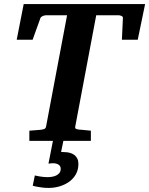

<svg xmlns="http://www.w3.org/2000/svg" viewBox="-20 -691 732 942"><path d="M364.7 112.8Q364.7 142.1 352.1 164.3Q339.4 186.5 318.6 201.2Q297.9 215.8 272 223.4Q246.1 231 219.7 231Q204.1 231 189.9 229.5Q175.8 228 164.6 225.6Q151.9 223.6 140.6 220.2L150.9 169.9Q161.6 172.4 172.4 174.3Q181.6 175.8 192.4 177Q203.1 178.2 212.9 178.2Q222.7 178.2 233.9 176.5Q245.1 174.8 254.9 170.4Q264.6 166 271.2 158Q277.8 149.9 277.8 137.2Q277.8 123 266.8 116.5Q255.9 109.9 240.7 109.9Q238.3 109.9 234.4 110.1Q230.5 110.4 226.6 110.8L217.8 111.8L239.7 0H124V-49.8Q133.8 -50.8 143.3 -51.3Q152.8 -51.8 161.1 -52.7Q170.4 -53.7 179.2 -54.2Q189.5 -55.2 197 -58.1Q204.6 -61 206.1 -70.8L309.1 -616.2H206.1Q202.6 -616.2 198.2 -615.2Q193.8 -614.3 189.7 -612.3Q185.5 -610.4 182.4 -607.9Q179.2 -605.5 178.2 -602.1L140.1 -496.1H62L96.2 -670.9H691.9L655.8 -496.1H578.1L583 -603Q583.5 -609.4 575.9 -612.8Q568.4 -616.2 561 -616.2H452.1L349.1 -69.8Q347.7 -61 353.3 -58.6Q358.9 -56.2 368.2 -55.2Q377 -54.7 386.7 -53.7Q395 -52.7 405.3 -51.8L425.8 -49.8V0H291L279.8 54.2Q281.2 54.7 283.2 54.7Q285.6 55.2 293.9 55.2Q309.1 55.2 322 58.6Q335 62 344.5 69.1Q354 76.2 359.4 87.2Q364.7 98.1 364.7 112.8Z"/></svg>

Font: Charis SIL Eur
Style: Bold Italic
Weight: 700
Italic angle: -11°
Foundry: SIL International
Version: Version 5.000